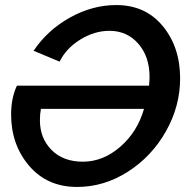

<svg xmlns="http://www.w3.org/2000/svg" viewBox="-20 -735 752 760"><path d="M24 -282Q24 -347 47 -396H570Q572 -418 572 -430Q572 -511 527.5 -562Q483 -613 413 -613Q354 -613 298 -578.5Q242 -544 216 -491L113 -534Q168 -616 257 -665.5Q346 -715 440 -715Q556 -715 624.5 -631.5Q693 -548 693 -425Q693 -315 637 -215.5Q581 -116 486.5 -55.5Q392 5 285 5Q167 5 95.5 -78.5Q24 -162 24 -282ZM550 -304H142Q138 -284 138 -259Q138 -188 184 -141.5Q230 -95 308 -95Q388 -95 456 -154Q524 -213 550 -304Z"/></svg>

Font: Raleway-v4020 SemiBold
Style: Italic
Weight: 600
Italic angle: -12°
Designer: Matt McInerney, Pablo Impallari, Rodrigo Fuenzalida
Foundry: Matt McInerney, Pablo Impallari, Rodrigo Fuenzalida
Version: Version 4.020;PS 004.020;hotconv 1.0.88;makeotf.lib2.5.64775